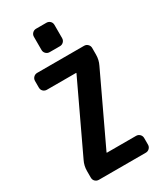

<svg xmlns="http://www.w3.org/2000/svg" viewBox="-234 -1048 968 1136"><g transform="rotate(-30 250.0 -480.0)"><path d="M214.8 -960H285.2Q299.8 -960 310.1 -950.2Q320.3 -940.4 320.3 -924.8V-835Q320.3 -820.3 310.1 -810.1Q299.8 -799.8 285.2 -799.8H214.8Q200.2 -799.8 189.9 -810.1Q179.7 -820.3 179.7 -835V-924.8Q179.7 -939.5 189.9 -949.7Q200.2 -960 214.8 -960ZM410.2 -730.5Q424.8 -730.5 435.1 -720.2Q445.3 -710 445.3 -695.3V-650.4Q445.3 -614.3 429.7 -583L210 -118.2V-116.2Q210 -115.2 210.9 -115.2H410.2Q424.8 -115.2 435.1 -105Q445.3 -94.7 445.3 -80.1V-35.2Q445.3 -20.5 435.1 -10.3Q424.8 0 410.2 0H89.8Q75.2 0 64.9 -9.8Q54.7 -19.5 54.7 -35.2V-80.1Q54.7 -116.2 70.3 -147.5L290 -612.3V-614.3Q290 -615.2 289.1 -615.2H89.8Q75.2 -615.2 64.9 -625Q54.7 -634.8 54.7 -650.4V-695.3Q54.7 -710 64.9 -720.2Q75.2 -730.5 89.8 -730.5Z"/></g></svg>

Font: Rounded-L Mgen+ 1m bold
Style: Bold
Weight: 700
Designer: [Source Han Sans]
Ryoko NISHIZUKA  (kana & ideographs); Paul D. Hunt (Latin, Greek & Cyrillic); Wenlong ZHANG  (bopomofo
Version: Version 1.059.20150602